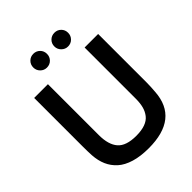

<svg xmlns="http://www.w3.org/2000/svg" viewBox="-260 -1072 1225 1225"><g transform="rotate(-45 353.0 -459.5)"><path d="M642.1 -293.9Q642.1 -259.3 638.2 -210.9Q623 14.2 355 14.2Q282.2 14.2 227.5 -2.2Q172.9 -18.6 139.2 -48.8Q105.5 -79.1 87.9 -119.4Q70.3 -159.7 66.9 -210.9Q64.9 -247.1 64.9 -293.9V-730H189V-270Q189 -184.6 226.3 -141.4Q263.7 -98.1 355 -98.1Q402.3 -98.1 435.1 -109.9Q467.8 -121.6 486.1 -145Q504.4 -168.5 512.2 -198.5Q520 -228.5 520 -270V-730H642.1ZM198.2 -871.1Q198.2 -897.5 216.1 -915.3Q233.9 -933.1 259.8 -933.1Q286.1 -933.1 304 -915.3Q321.8 -897.5 321.8 -871.1Q321.8 -845.2 304 -827.1Q286.1 -809.1 259.8 -809.1Q234.4 -809.1 216.3 -827.1Q198.2 -845.2 198.2 -871.1ZM388.2 -871.1Q388.2 -897.5 406.2 -915.3Q424.3 -933.1 450.2 -933.1Q476.6 -933.1 494.4 -915.3Q512.2 -897.5 512.2 -871.1Q512.2 -845.2 494.4 -827.1Q476.6 -809.1 450.2 -809.1Q424.8 -809.1 406.5 -827.4Q388.2 -845.7 388.2 -871.1Z"/></g></svg>

Font: Nacelle SemiBold
Style: Regular
Weight: 600
Designer: Sora Sagano
Foundry: Sora Sagano
Version: Version 1.000;FEAKit 1.0